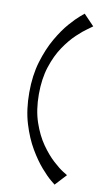

<svg xmlns="http://www.w3.org/2000/svg" viewBox="-91 -645 472 887"><g transform="rotate(10 145.5 -202.0)"><path d="M232 199Q232 199 213 183.5Q194 168 166 136Q138 104 110 56.5Q82 9 62.5 -55Q43 -119 43 -200Q43 -281 62.5 -345.5Q82 -410 110 -458.5Q138 -507 166 -539Q194 -571 213 -587Q232 -603 232 -603L281 -552Q278 -549 257.5 -535Q237 -521 208.5 -494Q180 -467 152.5 -426.5Q125 -386 106.5 -329.5Q88 -273 88 -200Q88 -126 107.5 -69Q127 -12 155.5 28.5Q184 69 213 95.5Q242 122 261.5 134Q281 146 281 146Z"/></g></svg>

Font: Darker Grotesque Medium
Style: Regular
Weight: 500
Designer: Gabriel Lam
Foundry: TypeRant
Version: Version 1.000;gftools[0.9.28]